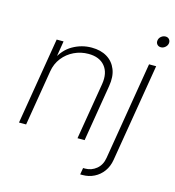

<svg xmlns="http://www.w3.org/2000/svg" viewBox="-131 -830 1040 1144"><g transform="rotate(15 389.0 -258.5)"><path d="M137.7 -342.3 81.1 0H37.1L126 -535.6H168.5L148.9 -414.6L139.2 -415.5Q170.4 -481.4 224.9 -512.5Q279.3 -543.5 340.8 -543.5Q397 -543.5 436 -519.8Q475.1 -496.1 492.4 -452.6Q509.8 -409.2 499.5 -348.6L441.9 0H397.9L456.1 -349.1Q467.8 -419.9 433.8 -461.2Q399.9 -502.4 332 -502.4Q285.2 -502.4 243.7 -482.7Q202.1 -462.9 173.8 -426.8Q145.5 -390.6 137.7 -342.3ZM695.8 -535.6H739.7L639.2 69.3Q632.3 110.8 610.1 141.1Q587.9 171.4 555.2 187.7Q522.5 204.1 483.4 204.1H469.2L476.1 163.1H488.8Q527.3 163.1 557.9 138.2Q588.4 113.3 595.7 67.9ZM736.8 -651.9Q722.2 -651.9 713.6 -662.1Q705.1 -672.4 707.5 -686.5Q709.5 -701.2 721.7 -711.2Q733.9 -721.2 748.5 -721.2Q763.2 -721.2 771.5 -711.2Q779.8 -701.2 777.8 -686.5Q775.4 -672.4 763.4 -662.1Q751.5 -651.9 736.8 -651.9Z"/></g></svg>

Font: Inter 20pt ExtraLight
Style: Italic
Weight: 250
Italic angle: -9.3988°
Version: Version 4.001;git-66647c0bb